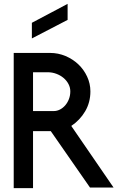

<svg xmlns="http://www.w3.org/2000/svg" viewBox="-20 -974 620 994"><path d="M330 -954V-871L145 -775V-856ZM344 -501Q344 -521 334.5 -539Q325 -557 309 -570.5Q293 -584 271.5 -592Q250 -600 227 -600H151V-399H258Q275 -399 290.5 -407Q306 -415 318 -429Q330 -443 337 -461.5Q344 -480 344 -501ZM568 -3H446L243 -295H151V0H51V-700H239Q281 -700 319 -684Q357 -668 385.5 -641Q414 -614 431 -577.5Q448 -541 448 -501Q448 -444 421 -398Q394 -352 349 -322Z"/></svg>

Font: Railway
Style: Regular
Weight: 400
Version: 1.000